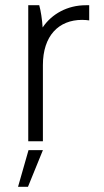

<svg xmlns="http://www.w3.org/2000/svg" viewBox="-20 -540 399 734"><path d="M88 0H144V-291C144 -403 204 -464 294 -464C302 -464 316 -463 321 -462V-520H308C238 -520 178 -487 143 -435C141 -466 136 -499 130 -520H88ZM49 174H87L144 34H89Z"/></svg>

Font: Fixel Text Light
Style: Regular
Weight: 300
Width: 4
Designer: AlfaBravo + MacPaw
Foundry: Kyrylo Tkachov, Marchela Mozhyna, Serhii Makarenko, Maria Weinstein, Zakhar Kryvoshyya
Version: Version 1.211